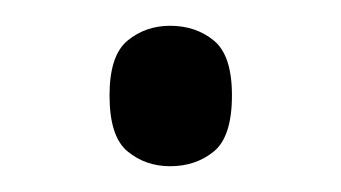

<svg xmlns="http://www.w3.org/2000/svg" viewBox="-20 -431 265 149"><path d="M112 -302Q93 -302 79 -313.5Q65 -325 65 -357Q65 -388 79 -399.5Q93 -411 112 -411Q132 -411 146 -399.5Q160 -388 160 -357Q160 -325 146 -313.5Q132 -302 112 -302Z"/></svg>

Font: Noto Serif Gurmukhi Light
Style: Regular
Weight: 300
Designer: Vaibhav Singh and the Monotype Design Team
Foundry: Monotype Imaging Inc.
Version: Version 2.004; ttfautohint (v1.8.4.7-5d5b)